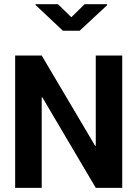

<svg xmlns="http://www.w3.org/2000/svg" viewBox="-20 -908 675 928"><path d="M570.8 -639.6V0H442.9L184.6 -437.5L181.6 -437V0H53.2V-639.6H181.6L439.9 -203.1L442.9 -203.6V-639.6ZM497.6 -887.7V-882.8L364.7 -759.3H284.2L151.9 -883.8V-887.7H260.3L324.7 -824.7L389.2 -887.7Z"/></svg>

Font: Yantramanav
Style: Bold
Weight: 700
Version: Version 1.001;PS 1.0;hotconv 1.0.72;makeotf.lib2.5.5900; ttf